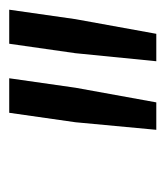

<svg xmlns="http://www.w3.org/2000/svg" viewBox="8 -748 351 406"><g transform="rotate(-90 183.0 -544.5)"><path d="M221 -700 201 -560 170 -389H112L128 -560L148 -700ZM366 -700 346 -560 315 -389H257L274 -560L294 -700Z"/></g></svg>

Font: Fivo Sans Modern
Style: Italic
Weight: 400
Designer: Alexander Slobzheninov
Foundry: Alexander Slobzheninov
Version: 1.0